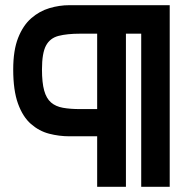

<svg xmlns="http://www.w3.org/2000/svg" viewBox="-20 -722 718 741"><path d="M248 -196H355V-1H466V-592H525V-1H635V-702H248Q209 -702 170.5 -690.5Q132 -679 100.5 -651.5Q69 -624 50 -576Q31 -528 31 -454Q31 -373 49.5 -322Q68 -271 99.5 -243.5Q131 -216 169.5 -206Q208 -196 248 -196ZM289 -592H355V-301H289Q251 -301 223 -306Q195 -311 177 -326.5Q159 -342 150.5 -372.5Q142 -403 142 -454Q142 -517 157.5 -546Q173 -575 206 -583.5Q239 -592 289 -592Z"/></svg>

Font: Advent Pro
Style: Regular
Weight: 400
Designer: VivaRado, Andreas Kalpakidis
Foundry: VivaRado, Andreas Kalpakidis
Version: Version 3.000